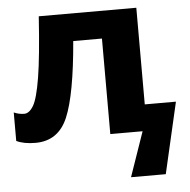

<svg xmlns="http://www.w3.org/2000/svg" viewBox="-53 -601 842 853"><g transform="rotate(-5 368.0 -175.0)"><path d="M586 -118V-549H151Q139 -369 124 -277.5Q109 -186 90.5 -154.5Q72 -123 49 -123Q26 -123 3 -133V-6Q36 10 88 10Q190 10 232 -89.5Q274 -189 294 -426H422V0H566L497 199H652L725 -118Z"/></g></svg>

Font: Noto Sans UI Extra
Style: Regular
Weight: 800
Designer: Monotype Design Team
Foundry: Monotype Imaging Inc.
Version: Version 1.901